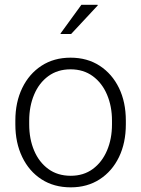

<svg xmlns="http://www.w3.org/2000/svg" viewBox="-20 -782 597 812"><path d="M279.3 10.3Q208 10.3 155.5 -23.7Q103 -57.6 74 -117.9Q44.9 -178.2 44.9 -255.9V-272Q44.9 -349.6 74 -409.7Q103 -469.7 155.5 -503.9Q208 -538.1 278.3 -538.1Q349.1 -538.1 401.6 -503.9Q454.1 -469.7 483.2 -409.9Q512.2 -350.1 512.2 -272V-255.9Q512.2 -177.7 483.2 -117.7Q454.1 -57.6 401.6 -23.7Q349.1 10.3 279.3 10.3ZM279.3 -38.6Q333.5 -38.6 372.6 -67.4Q411.6 -96.2 432.6 -145.5Q453.6 -194.8 453.6 -255.9V-272Q453.6 -332.5 432.6 -381.8Q411.6 -431.2 372.3 -460Q333 -488.8 278.3 -488.8Q223.6 -488.8 184.3 -460Q145 -431.2 124.3 -381.8Q103.5 -332.5 103.5 -272V-255.9Q103.5 -194.3 124.3 -145.3Q145 -96.2 184.3 -67.4Q223.6 -38.6 279.3 -38.6ZM235.4 -639.6 324.2 -761.7H392.6L393.6 -759.3L280.8 -638.2H237.8Z"/></svg>

Font: Roboto Slab LO Light
Style: Regular
Weight: 300
Designer: Google
Version: Version 2.000